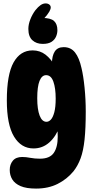

<svg xmlns="http://www.w3.org/2000/svg" viewBox="-20 -908 549 1124"><path d="M176 -39Q104 -39 62 -108.5Q20 -178 20 -320Q20 -472 59.5 -542.5Q99 -613 171 -613Q214 -613 246.5 -588Q279 -563 305 -517L291 -481Q288 -495 286 -511Q284 -527 284 -535Q284 -581 300.5 -606.5Q317 -632 353 -632Q395 -632 419.5 -600.5Q444 -569 457 -510Q468 -465 475 -395.5Q482 -326 482 -255Q482 -157 475 -91Q468 -25 452 18.5Q436 62 410 95Q372 141 317.5 168.5Q263 196 191 196Q134 196 100.5 181.5Q67 167 52 142.5Q37 118 37 87Q37 55 55 33Q73 11 110 11Q132 11 157.5 16Q183 21 214 21Q271 21 294.5 -12.5Q318 -46 318 -108Q318 -131 315 -162L329 -168Q308 -109 268.5 -74Q229 -39 176 -39ZM252 -195Q266 -195 278 -208Q290 -221 298 -251Q306 -281 306 -331Q306 -392 292.5 -430Q279 -468 250 -468Q225 -468 211.5 -434.5Q198 -401 198 -333Q198 -268 212 -231.5Q226 -195 252 -195ZM230 -651Q193 -651 169.5 -672.5Q146 -694 146 -739Q146 -765 157.5 -794.5Q169 -824 187 -848Q203 -868 217.5 -878Q232 -888 247 -888Q260 -888 268.5 -881.5Q277 -875 277 -864Q277 -855 268.5 -839.5Q260 -824 234 -795L227 -803Q277 -803 296.5 -785Q316 -767 316 -731Q316 -712 308 -693.5Q300 -675 281.5 -663Q263 -651 230 -651Z"/></svg>

Font: DynaPuff Condensed SemiBold
Style: Regular
Weight: 600
Width: 3
Designer: Toshi Omagari, Jennifer Daniel
Foundry: Google Fonts
Version: Version 2.000